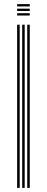

<svg xmlns="http://www.w3.org/2000/svg" viewBox="-20 -921 230 941"><path d="M113.5 0V-800H125.8V0ZM64 0V-800H76.5V0ZM88.8 0V-800H101V0ZM64 -889.5V-900.8H125.8V-889.5ZM64 -867.2V-878.5H125.8V-867.2ZM64 -845V-856.2H125.8V-845Z"/></svg>

Font: Big Shoulders Inline Text Light
Style: Regular
Weight: 300
Designer: Patric King
Foundry: XO Type Co
Version: Version 1.000